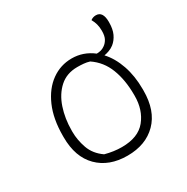

<svg xmlns="http://www.w3.org/2000/svg" viewBox="-154 -792 909 934"><g transform="rotate(-30 300.0 -324.5)"><path d="M300 -536Q365 -536 418 -495Q430 -495 441.5 -498Q453 -501 464 -509Q477 -518 486 -534Q495 -550 495 -579Q495 -600 490.5 -616.5Q486 -633 477 -649Q490 -659 507 -659Q546 -659 546 -599Q546 -559 534 -533.5Q522 -508 502 -492Q489 -482 474 -476.5Q459 -471 446 -469Q483 -429 504 -368.5Q525 -308 525 -234V-226Q525 -113 464 -51.5Q403 10 300 10Q197 10 136 -51Q75 -112 75 -223V-231Q75 -326 105 -394.5Q135 -463 186 -499.5Q237 -536 300 -536ZM303 -486Q243 -486 203.5 -450.5Q164 -415 144.5 -357Q125 -299 125 -231V-225Q125 -179 141.5 -132Q158 -85 204 -53Q252 -40 297 -40Q389 -40 432 -93Q475 -146 475 -225V-231Q475 -314 450.5 -377.5Q426 -441 371 -478Q355 -483 338 -484.5Q321 -486 303 -486Z"/></g></svg>

Font: Recursive Sn Csl St Lt
Style: Regular
Weight: 300
Version: Version 1.079;hotconv 1.0.112;makeotfexe 2.5.65598; ttfautoh